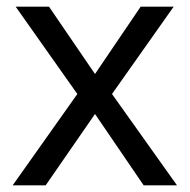

<svg xmlns="http://www.w3.org/2000/svg" viewBox="-20 -556 569 576"><path d="M212 -274 27 -536H127L265 -334L402 -536H501L316 -274L511 0H411L265 -214L117 0H18Z"/></svg>

Font: Noto Sans Gurmukhi
Style: Regular
Weight: 400
Designer: Jelle Bosma - Monotype Design Team
Foundry: Monotype Imaging Inc.
Version: Version 2.003